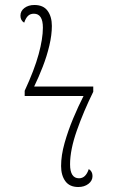

<svg xmlns="http://www.w3.org/2000/svg" viewBox="-20 -740 459 770"><path d="M294 10Q259 10 242 -13.5Q225 -37 225 -74Q225 -117 239 -166.5Q253 -216 273.5 -265Q294 -314 315 -355H79V-376Q118 -460 135 -522.5Q152 -585 152 -629Q152 -685 116 -685Q101 -685 92 -676Q83 -667 77 -649Q62 -658 62 -677Q62 -696 78 -708Q94 -720 118 -720Q154 -720 171 -696.5Q188 -673 188 -636Q188 -600 178 -557.5Q168 -515 151.5 -472.5Q135 -430 117 -393H354V-372Q315 -293 288 -216Q261 -139 261 -81Q261 -25 297 -25Q324 -25 336 -62Q351 -53 351 -34Q351 -15 334.5 -2.5Q318 10 294 10Z"/></svg>

Font: Noto Serif SemiCondensed ExtraLight
Style: Regular
Weight: 200
Width: 4
Designer: Monotype Design Team
Foundry: Monotype Imaging Inc.
Version: Version 2.014